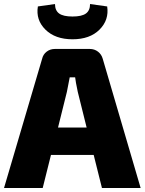

<svg xmlns="http://www.w3.org/2000/svg" viewBox="-25 -933 718 953"><path d="M422 -913 507 -901Q517 -834 469 -786Q421 -738 335 -738Q249 -738 200.5 -786Q152 -834 163 -901L248 -913Q248 -881 268.5 -866Q289 -851 335 -851Q381 -851 401.5 -866Q422 -881 422 -913ZM440 -164H228L187 0H-5L184 -641Q189 -663 206.5 -676.5Q224 -690 247 -690H421Q444 -690 461.5 -676.5Q479 -663 485 -641L673 0H481ZM405 -300 361 -477Q350 -529 348 -549H321Q314 -511 307 -477L263 -300Z"/></svg>

Font: Exo 2.0 Extra Bold
Style: Regular
Weight: 800
Designer: Natanael Gama
Version: Version 1.001;PS 001.001;hotconv 1.0.70;makeotf.lib2.5.58329